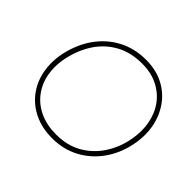

<svg xmlns="http://www.w3.org/2000/svg" viewBox="-168 -935 1155 1155"><g transform="rotate(45 409.5 -358.0)"><path d="M403 9Q316.5 9 250 -23Q183.5 -55 141.5 -110.8Q99.5 -166.5 85.5 -239Q79 -272.5 79 -307.5Q79 -349 88 -393Q110 -495 163.5 -569.5Q217 -644 295 -684.5Q373 -725 469 -725Q554 -725 618.8 -691.5Q683.5 -658 724.2 -599.5Q765 -541 778.5 -466.5Q784 -434.5 784 -401Q784 -356.5 774 -309Q754 -215 702 -143.2Q650 -71.5 573.5 -31.2Q497 9 403 9ZM403 -24Q498.5 -24 568.5 -64.2Q638.5 -104.5 682.2 -171Q726 -237.5 742 -316Q751.5 -362 751.5 -404.5Q751.5 -435 746.5 -463.5Q734.5 -531.5 697.8 -582.8Q661 -634 603 -663Q545 -692 469 -692Q371.5 -692 300 -652Q228.5 -612 183.5 -543Q138.5 -474 120 -387Q111 -343.5 111 -304Q111 -272.5 116.5 -243.5Q129.5 -177 167.8 -127.8Q206 -78.5 266 -51.2Q326 -24 403 -24Z"/></g></svg>

Font: Heraclito Thin
Style: Italic
Weight: 100
Italic angle: -12°
Designer: Kostas Bartsokas (font) & Cristiano Sobral (main changes)
Foundry: Kostas Bartsokas (font) & Cristiano Sobral (main changes)
Version: Version 1.00;July 8, 2020;FontCreator 13.0.0.2655 64-bit